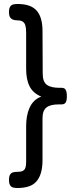

<svg xmlns="http://www.w3.org/2000/svg" viewBox="-20 -782 414 962"><path d="M67 160Q55 160 45.5 157.5Q36 155 30.5 146Q25 137 25 119Q25 102 30.5 93Q36 84 45.5 81.5Q55 79 68 79Q85 79 94.5 74Q104 69 107.5 58Q111 47 111 29V-151Q111 -175 115 -198.5Q119 -222 128 -242Q137 -262 152 -276.5Q167 -291 187 -298Q167 -306 152 -319Q137 -332 128 -350Q119 -368 115 -390Q111 -412 111 -437V-618Q111 -642 107 -655Q103 -668 93.5 -674Q84 -680 68 -680Q55 -680 45.5 -683.5Q36 -687 30.5 -695.5Q25 -704 25 -722Q25 -739 30.5 -748Q36 -757 45.5 -759.5Q55 -762 68 -762Q101 -762 124.5 -754Q148 -746 163 -729.5Q178 -713 185.5 -687Q193 -661 193 -626L194 -413Q194 -393 199 -379Q204 -365 215 -357Q226 -349 242 -345.5Q258 -342 279 -342H290Q296 -342 302 -339Q308 -336 311.5 -327Q315 -318 315 -300Q315 -278 309 -268.5Q303 -259 289 -259H276Q255 -259 239.5 -255.5Q224 -252 213.5 -244Q203 -236 198 -222.5Q193 -209 193 -189V19Q193 56 185.5 82.5Q178 109 163 126.5Q148 144 124 152Q100 160 67 160Z"/></svg>

Font: Fredoka Light
Style: Regular
Weight: 400
Version: Version 2.001